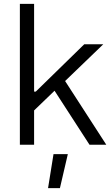

<svg xmlns="http://www.w3.org/2000/svg" viewBox="-20 -750 581 995"><path d="M156.7 -177.7 262.7 -279.8 443.8 0H530.8L317.4 -330.1L515.1 -520.5H416.5L165.5 -275.4H156.7V-730H83V0H156.7ZM229 225.1H290.5L331.5 48.8H257.3Z"/></svg>

Font: Faust Sans
Style: Regular
Weight: 400
Designer: Andreas Faust
Version: Version 1.003;Glyphs 3.1.2 (3151)